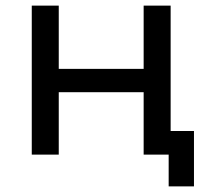

<svg xmlns="http://www.w3.org/2000/svg" viewBox="-20 -550 742 683"><path d="M587 0H491V-222H189V0H93V-530H189V-305H491V-530H587ZM670 113H580V0H491V-84H670Z"/></svg>

Font: Argentum Novus
Style: Regular
Weight: 400
Designer: Julieta Ulanovsky
Foundry: Julieta Ulanovsky
Version: Version 7.20;July 27, 2021;FontCreator 13.0.0.2683 64-bit